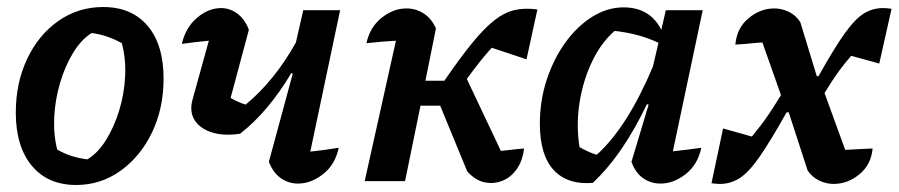

<svg xmlns="http://www.w3.org/2000/svg" viewBox="-20 -516 2560 547"><path d="M197 11Q116 11 70.5 -44Q25 -99 25 -195Q25 -280 57.5 -348.5Q90 -417 146.5 -456.5Q203 -496 274 -496Q355 -496 400.5 -442.5Q446 -389 446 -292Q446 -207 413 -138.5Q380 -70 323.5 -29.5Q267 11 197 11ZM229 -62Q259 -80 282 -117Q305 -154 319.5 -201Q334 -248 336.5 -298.5Q339 -349 327 -393Q286 -416 241 -422Q211 -403 188 -365Q165 -327 151 -279.5Q137 -232 134.5 -182.5Q132 -133 143 -90Q180 -68 229 -62Z M664 -135Q617 -128 583 -139Q549 -150 534 -174.5Q519 -199 529 -234L575 -400Q534 -396 498 -391Q509 -438 541.5 -465.5Q574 -493 610 -493Q635 -493 656.5 -477Q678 -461 689 -431L637 -237Q657 -225 680 -218Q721 -252 757 -296.5Q793 -341 823 -395L844 -487H949L864 -84Q903 -88 945 -95Q935 -47 900.5 -20Q866 7 829 7Q802 7 780 -8.5Q758 -24 746 -55L814 -306L810 -308Q778 -254 741.5 -210.5Q705 -167 664 -135Z M1019 0 1108 -400Q1091 -399 1071.5 -397.5Q1052 -396 1024 -393Q1034 -439 1067.5 -465.5Q1101 -492 1138 -492Q1164 -492 1186.5 -478Q1209 -464 1222 -435L1192 -286H1246Q1292 -353 1326.5 -395Q1361 -437 1389.5 -459Q1418 -481 1447 -487.5Q1476 -494 1511 -489L1480 -347L1381 -380Q1349 -345 1310 -291L1407 -86Q1418 -87 1433.5 -89Q1449 -91 1473 -93Q1469 -58 1452 -34Q1435 -10 1410 -0.5Q1385 9 1359 3Q1333 -3 1311 -28L1234 -215H1178L1134 0Z M1669 5Q1597 11 1557.5 -31.5Q1518 -74 1518 -164Q1518 -229 1537.5 -288.5Q1557 -348 1590.5 -394.5Q1624 -441 1667 -468Q1710 -495 1756 -495Q1832 -495 1864 -431L1877 -487H1982L1897 -85Q1917 -87 1937 -89.5Q1957 -92 1978 -95Q1968 -47 1933.5 -20Q1899 7 1862 7Q1834 7 1812 -8.5Q1790 -24 1779 -55L1828 -218L1823 -219Q1790 -150 1752.5 -94.5Q1715 -39 1669 5ZM1631 -97Q1643 -90 1655 -84.5Q1667 -79 1680 -75Q1767 -153 1840 -326L1856 -394Q1802 -420 1731 -428Q1693 -395 1667 -341Q1641 -287 1631 -223Q1621 -159 1631 -97Z M2466 -93Q2462 -47 2428.5 -19.5Q2395 8 2355 8Q2334 8 2314 -1.5Q2294 -11 2281 -30L2227 -196H2221Q2175 -114 2144.5 -70Q2114 -26 2088 -9Q2062 8 2031 8Q2026 8 2020 7.5Q2014 7 2007 6L2040 -150L2122 -127Q2135 -143 2146 -157Q2157 -171 2170.5 -191Q2184 -211 2205 -245L2152 -395Q2134 -394 2115 -392Q2096 -390 2075 -389Q2079 -436 2112.5 -464Q2146 -492 2186 -492Q2207 -492 2227 -482.5Q2247 -473 2260 -453L2307 -299H2312Q2356 -378 2386 -420Q2416 -462 2441 -477.5Q2466 -493 2496 -493Q2501 -493 2507 -492.5Q2513 -492 2520 -491L2485 -335L2405 -357Q2385 -334 2369 -312Q2353 -290 2329 -251L2388 -89Q2405 -90 2424.5 -91Q2444 -92 2466 -93Z"/></svg>

Font: Piazzolla SemiBold
Style: Italic
Weight: 600
Italic angle: -11.3°
Designer: Juan Pablo del Peral
Foundry: Huerta Tipografica
Version: Version 1.330